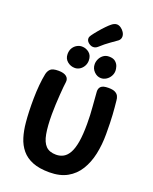

<svg xmlns="http://www.w3.org/2000/svg" viewBox="-221 -1385 1203 1511"><g transform="rotate(20 380.5 -630.0)"><path d="M90.8 -707.3Q97.1 -735.2 114.9 -751.8Q132.8 -768.3 180.7 -768.3Q226.3 -768.3 248.2 -750.5Q270 -732.7 265.2 -701.6Q263 -689.3 260.3 -659.9Q257.6 -630.6 254.8 -591.3Q252.1 -552 250.1 -509.8Q248.1 -467.6 248.1 -429.4Q248.1 -329.4 259.7 -265.3Q271.2 -201.2 301.2 -170.8Q331.2 -140.4 386.9 -140.4Q420.9 -140.4 448.4 -155.8Q475.9 -171.2 495.3 -206.6Q514.7 -241.9 524.8 -301.7Q534.9 -361.4 534.9 -451Q534.9 -527 528.9 -592.7Q522.9 -658.4 519.4 -716.1Q517.7 -744.2 534.6 -760.1Q551.4 -776 595.3 -776Q633.4 -776.2 652.8 -765.9Q672.1 -755.7 679.9 -739.4Q687.7 -723.1 688.7 -704.1Q691.7 -675.1 694.2 -647.4Q696.7 -619.7 698.7 -588.4Q700.7 -557.2 701.8 -518.1Q702.9 -479 702.9 -427Q702.9 -338 686.1 -259.5Q669.2 -181 631.9 -120.5Q594.6 -60 533.7 -26Q472.9 8 383.9 8Q299.7 8 243.3 -14.8Q186.9 -37.6 152.6 -78.9Q118.2 -120.3 101 -176.3Q83.8 -232.3 77.9 -299Q74.1 -338 72.2 -389.4Q70.3 -440.9 71.1 -497.6Q71.8 -554.2 76.8 -608.7Q81.8 -663.1 90.8 -707.3ZM292.2 -832.4Q256.9 -832.4 229.5 -855.2Q202.1 -878 202.1 -916.4Q202.1 -946.3 215.1 -967.4Q228.1 -988.4 248.3 -999.5Q268.4 -1010.6 289.1 -1010.6Q323.1 -1010.6 349.9 -988.8Q376.8 -967 376.8 -924.1Q376.8 -899.9 365.2 -878.7Q353.6 -857.4 334.1 -844.9Q314.7 -832.4 292.2 -832.4ZM512.7 -827.4Q480.9 -827.4 455.4 -852.9Q429.9 -878.4 429.9 -915.1Q429.9 -936.6 440 -958.2Q450.1 -979.9 469.8 -994.5Q489.6 -1009.1 516.7 -1009.1Q552.9 -1009.1 571.3 -992.7Q589.7 -976.3 595.7 -955.9Q601.8 -935.4 601.8 -921Q601.8 -896.2 589.3 -874.7Q576.8 -853.1 556.3 -840.3Q535.9 -827.4 512.7 -827.4ZM371.4 -1036.7Q352 -1036.7 332.9 -1052.1Q313.9 -1067.6 313.9 -1087.8Q313.9 -1096.2 317.2 -1103.3Q320.4 -1110.3 325.1 -1116.8Q340.8 -1138.9 363.1 -1165.4Q385.3 -1192 407.9 -1215.3Q430.4 -1238.6 445.2 -1250.1Q455.8 -1258.7 466.6 -1263.5Q477.4 -1268.3 488.3 -1268.3Q505 -1268.3 522 -1256.7Q539 -1245 549.9 -1227.6Q560.9 -1210.2 560.9 -1192Q560.9 -1169 542.2 -1154.2Q527.4 -1143.3 488 -1115.8Q448.6 -1088.3 409.4 -1052.3Q392.2 -1036.7 371.4 -1036.7Z"/></g></svg>

Font: Playpen Sans
Style: Regular
Weight: 400
Designer: Laura Meseguer, Veronika Burian, José Scaglione, Kostas Bartsokas, Vera Evstafieva, Tom Grace, Yorlmar Campos
Foundry: TypeTogether
Version: Version 2.000